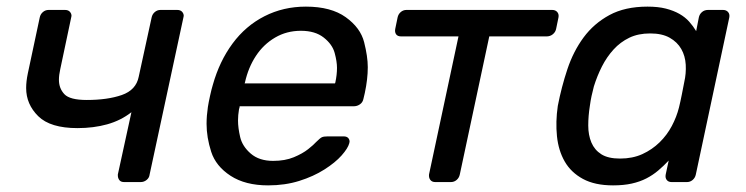

<svg xmlns="http://www.w3.org/2000/svg" viewBox="-20 -550 2255 580"><path d="M355 0Q345 0 340.5 -6Q336 -12 336 -20Q336 -21 336 -23L377 -211Q345 -186 304 -174.5Q263 -163 214 -163Q132 -163 95.5 -199Q59 -235 59 -284Q59 -304 64 -328L100 -497Q102 -507 109.5 -513.5Q117 -520 127 -520H176Q186 -520 191 -514.5Q196 -509 196 -502Q196 -500 195 -497L162 -341Q158 -323 158 -309Q158 -283 174.5 -265.5Q191 -248 242 -248Q305 -248 348 -263Q391 -278 399 -318L438 -497Q440 -507 447.5 -513.5Q455 -520 465 -520H515Q525 -520 530 -514.5Q535 -509 535 -502Q535 -500 534 -497L432 -23Q431 -13 423 -6.5Q415 0 405 0Z M790 10Q721 10 676.5 -19Q632 -48 618 -91.5Q604 -135 604 -176Q604 -200 608 -227Q610 -240 614.5 -260.5Q619 -281 623 -294Q643 -365 682.5 -418.5Q722 -472 779 -501Q836 -530 904 -530Q980 -530 1024.5 -498Q1069 -466 1080 -422.5Q1091 -379 1091 -347Q1091 -311 1082 -269L1078 -252Q1076 -241 1067.5 -235Q1059 -229 1049 -229H704Q704 -228 703.5 -225Q703 -222 702 -220Q699 -202 699 -186Q699 -164 705.5 -136Q712 -108 737.5 -86Q763 -64 805 -64Q841 -64 867.5 -75Q894 -86 911 -99.5Q928 -113 935 -121Q947 -133 952.5 -135.5Q958 -138 970 -138H1018Q1027 -138 1031.5 -133.5Q1036 -129 1036 -122Q1036 -120 1035 -117Q1031 -102 1012 -80.5Q993 -59 960 -38Q927 -17 884 -3.5Q841 10 790 10ZM719 -298H992L993 -301Q998 -324 998 -345Q998 -364 991 -390Q984 -416 958 -436.5Q932 -457 889 -457Q846 -457 811 -436.5Q776 -416 753 -381Q730 -346 720 -301Z M1174 -463 1181 -497Q1183 -507 1190.5 -513.5Q1198 -520 1208 -520H1648Q1658 -520 1663.5 -513.5Q1669 -507 1667 -497L1660 -463Q1658 -453 1650 -446.5Q1642 -440 1631 -440H1458L1369 -23Q1367 -13 1359.5 -6.5Q1352 0 1342 0H1295Q1285 0 1280 -6.5Q1275 -13 1276 -23L1365 -440H1192Q1181 -440 1176.5 -446.5Q1172 -453 1174 -463Z M1665 -230Q1676 -287 1694 -341Q1712 -395 1743 -437Q1774 -479 1821 -504.5Q1868 -530 1936 -530Q1968 -530 1991.5 -524Q2015 -518 2032.5 -508Q2050 -498 2062 -484.5Q2074 -471 2083 -456L2091 -497Q2093 -507 2100.5 -513.5Q2108 -520 2119 -520H2164Q2174 -520 2179.5 -513.5Q2185 -507 2183 -497L2082 -23Q2080 -13 2072.5 -6.5Q2065 0 2055 0H2009Q1999 0 1994 -6.5Q1989 -13 1991 -23L2000 -65Q1985 -49 1968.5 -35Q1952 -21 1932.5 -11Q1913 -1 1888.5 4.5Q1864 10 1832 10Q1777 10 1741 -9.5Q1705 -29 1686 -62Q1667 -95 1662.5 -138.5Q1658 -182 1665 -230ZM1853 -71Q1891 -71 1920.5 -84.5Q1950 -98 1972.5 -120Q1995 -142 2009.5 -169.5Q2024 -197 2031 -225Q2035 -241 2039.5 -263.5Q2044 -286 2047 -302Q2053 -328 2051.5 -354.5Q2050 -381 2038 -402Q2026 -423 2003 -436Q1980 -449 1944 -449Q1908 -449 1881 -436Q1854 -423 1833.5 -400.5Q1813 -378 1798.5 -349.5Q1784 -321 1774 -289Q1770 -274 1767 -260Q1764 -246 1762 -231Q1757 -200 1757 -171Q1757 -142 1766.5 -119.5Q1776 -97 1796.5 -84Q1817 -71 1853 -71Z"/></svg>

Font: SVN-Rubik
Style: Italic
Weight: 400
Italic angle: -12°
Designer: Hubert and Fischer
Foundry: Hubert & Fischer
Version: Version 2.101; ttfautohint (v1.8.3)